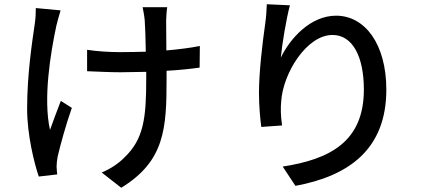

<svg xmlns="http://www.w3.org/2000/svg" viewBox="-20 -820 2040 906"><path d="M266 -771 149 -782C149 -761 148 -732 144 -707C132 -624 108 -471 108 -307C108 -183 142 -48 163 13L250 3C249 -9 247 -24 247 -34C247 -45 249 -66 252 -81C264 -133 292 -235 319 -311L267 -344C250 -300 229 -244 216 -207C183 -353 218 -568 246 -699C251 -718 259 -750 266 -771ZM391 -585V-484C437 -482 503 -479 549 -479L670 -481V-448C670 -266 659 -163 566 -76C540 -48 495 -20 460 -6L552 66C758 -60 766 -215 766 -447V-486C824 -489 879 -495 922 -501L923 -603C878 -594 823 -587 765 -582L764 -723C765 -746 766 -768 769 -786H653C656 -771 661 -746 663 -723C665 -696 667 -636 668 -576C627 -575 586 -574 548 -574C494 -574 436 -578 391 -585Z M1348 -795 1239 -800C1238 -772 1236 -739 1231 -705C1218 -614 1202 -477 1202 -383C1202 -317 1208 -259 1213 -221L1311 -228C1304 -276 1304 -310 1307 -343C1316 -475 1427 -655 1549 -655C1644 -655 1697 -553 1697 -397C1697 -149 1533 -68 1314 -34L1374 57C1629 10 1803 -118 1803 -397C1803 -612 1702 -746 1566 -746C1445 -746 1349 -639 1305 -548C1311 -611 1331 -732 1348 -795Z"/></svg>

Font: Noto Sans JP Medium
Style: Regular
Weight: 500
Designer: Ryoko NISHIZUKA 西塚涼子 (kana, bopomofo & ideographs); Paul D. Hunt (Latin, Greek & Cyrillic); Sandoll Communications 산돌커뮤니
Foundry: Adobe
Version: Version 2.004;hotconv 1.0.118;makeotfexe 2.5.65603